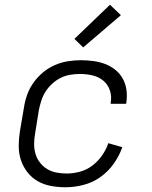

<svg xmlns="http://www.w3.org/2000/svg" viewBox="-20 -782 640 810"><path d="M256 8Q225 8 195 2.5Q165 -3 139.5 -17.5Q114 -32 96 -55Q78 -78 68.5 -106Q59 -134 59 -165.5Q59 -197 64 -228L81 -328Q85 -355 94.5 -382Q104 -409 121.5 -433.5Q139 -458 162 -477Q185 -496 211.5 -507.5Q238 -519 266 -523.5Q294 -528 321 -528Q347 -528 373.5 -524.5Q400 -521 423.5 -512Q447 -503 466.5 -487.5Q486 -472 498 -450Q510 -428 513.5 -402.5Q517 -377 513 -350L512 -344H447V-348Q452 -376 443.5 -401Q435 -426 415.5 -442Q396 -458 370 -464Q344 -470 317 -470Q297 -470 276 -466.5Q255 -463 236 -453.5Q217 -444 200.5 -429Q184 -414 172.5 -396Q161 -378 154.5 -358Q148 -338 144 -318L128 -218Q124 -196 124 -174Q124 -152 130 -132Q136 -112 149 -95.5Q162 -79 179.5 -68.5Q197 -58 218 -54Q239 -50 262 -50Q289 -50 317 -57.5Q345 -65 369 -83Q393 -101 410.5 -126Q428 -151 437 -178L496 -161Q483 -124 459.5 -91Q436 -58 403.5 -35Q371 -12 332.5 -2Q294 8 256 8ZM331 -582 294 -618 444 -762 490 -718Z"/></svg>

Font: Iosevka Light Extended
Style: Italic
Weight: 300
Width: 7
Italic angle: -9°
Monospace: yes
Designer: Belleve Invis
Foundry: Belleve Invis
Version: Version 32.5.0; ttfautohint (v1.8.4)